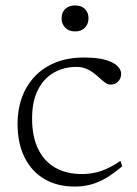

<svg xmlns="http://www.w3.org/2000/svg" viewBox="-20 -676 502 706"><path d="M288.5 -464.5Q339 -464.5 369 -455.5Q399 -446.5 412.2 -432.8Q425.5 -419 425.5 -405Q425.5 -393.5 420.5 -384.5Q415.5 -375.5 406.8 -370.2Q398 -365 387 -365Q377 -365 367.5 -371.5Q358 -378 347.8 -387.8Q337.5 -397.5 325.2 -407Q313 -416.5 297.2 -423.2Q281.5 -430 260.5 -430Q215.5 -430 178.5 -409.2Q141.5 -388.5 119.8 -346.2Q98 -304 98 -240.5Q98 -174.5 119.8 -129Q141.5 -83.5 182.5 -59.8Q223.5 -36 281.5 -36Q318.5 -36 351.8 -47.2Q385 -58.5 423 -84.5L429.5 -64.5Q398.5 -38.5 371 -22Q343.5 -5.5 315.2 2.2Q287 10 254.5 10Q190.5 10 143.2 -17.8Q96 -45.5 70.2 -97.5Q44.5 -149.5 44.5 -221.5Q44.5 -273 60.5 -317.2Q76.5 -361.5 107.5 -394.5Q138.5 -427.5 184 -446Q229.5 -464.5 288.5 -464.5ZM256 -560.5Q233 -560.5 219.8 -574.2Q206.5 -588 206.5 -608.5Q206.5 -630 219.8 -643Q233 -656 256 -656Q279 -656 292.2 -643Q305.5 -630 305.5 -608.5Q305.5 -588 292.2 -574.2Q279 -560.5 256 -560.5Z"/></svg>

Font: Newsreader 14pt Light
Style: Regular
Weight: 300
Designer: Hugues Gentile
Foundry: Production Type
Version: Version 1.003